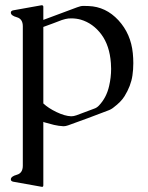

<svg xmlns="http://www.w3.org/2000/svg" viewBox="-20 -477 573 744"><path d="M68.4 -375Q68.4 -403.8 45.2 -410.2Q22 -416.5 22 -428.2Q22 -435.1 31.2 -437L140.1 -456.5H142.1Q147.9 -456.5 147.9 -450.7V-399.9L278.8 -448.7Q292.5 -454.1 303.2 -454.1Q315.9 -454.1 323.2 -453.6Q390.1 -451.2 439 -398.4Q487.3 -345.7 494.6 -271Q496.6 -251 496.6 -232.4Q496.6 -207.5 493.2 -184.6Q487.3 -144 462.4 -104Q449.2 -82.5 419.9 -60.5Q410.6 -52.7 396.5 -47.9Q358.4 -33.2 320.1 -19Q281.7 -4.9 243.7 8.8Q233.9 12.2 226.1 12.2Q207.5 11.2 189.7 7.1Q171.9 2.9 152.3 -2.9Q149.4 -3.9 147.9 -4.9V240.7Q147.9 247.1 143.1 247.1Q141.6 247.1 140.1 246.6L31.2 227.1Q22 225.1 22 218.3Q22 206.5 45.2 200.2Q68.4 193.8 68.4 165ZM147.9 -372.6V-76.2Q167 -58.1 199 -42.7Q231 -27.3 255.9 -26.4Q265.6 -26.4 276.4 -30.3Q315.4 -44.4 344.2 -55.7Q355 -59.1 363.3 -67.9Q392.6 -98.6 402.8 -143.6Q410.6 -177.2 410.6 -210.4Q410.6 -221.7 409.7 -232.4Q404.8 -300.3 373 -343.3Q340.8 -386.7 293 -400.9Q275.4 -405.8 256.3 -405.8Q250.5 -405.8 244.6 -405.3Q234.9 -404.3 219.7 -399.4Q209 -395 185.8 -386.5Q162.6 -377.9 147.9 -372.6Z"/></svg>

Font: Caudex
Style: Regular
Weight: 400
Version: Version 1.01